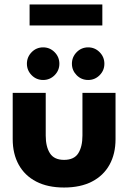

<svg xmlns="http://www.w3.org/2000/svg" viewBox="-20 -825 587 857"><path d="M184.1 -219.9Q184.1 -170.4 202.9 -140.9Q221.7 -111.4 265.9 -111.4Q310.7 -111.4 329.4 -140.9Q348 -170.4 348 -219.9V-410.5H495.7V-203.9Q495.7 -138.1 468.8 -89.6Q441.8 -41 390.5 -14.5Q339.2 12 265.9 12Q193 12 141.8 -14.5Q90.6 -41 63.7 -89.6Q36.7 -138.1 36.7 -203.9V-410.5H184.1ZM172.6 -613.6Q202.5 -613.6 223.8 -592.1Q245 -570.6 245 -540.6Q245 -510.6 223.8 -489.3Q202.5 -468 172.6 -468Q142.3 -468 121.2 -489.4Q100.1 -510.9 100.1 -540.6Q100.1 -570.4 121.2 -592Q142.3 -613.6 172.6 -613.6ZM373.6 -613.6Q403.4 -613.6 424.7 -592.1Q445.9 -570.6 445.9 -540.6Q445.9 -510.6 424.7 -489.3Q403.4 -468 373.6 -468Q343.2 -468 322.1 -489.4Q301 -510.9 301 -540.6Q301 -570.4 322.1 -592Q343.2 -613.6 373.6 -613.6ZM112.1 -711.4V-805.2H436.8V-711.4Z"/></svg>

Font: League Spartan Extralight
Style: Regular
Weight: 200
Foundry: The League of Moveable Type
Version: Version 2.300; ttfautohint (v1.8.3)